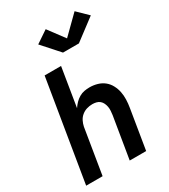

<svg xmlns="http://www.w3.org/2000/svg" viewBox="-235 -1103 1070 1214"><g transform="rotate(-30 300.0 -496.0)"><path d="M25 0 146 -735H266L220 -453Q231 -470 245.5 -485Q260 -500 278 -510.5Q296 -521 315.5 -524.5Q335 -528 354 -528Q383 -528 410.5 -520Q438 -512 459 -495Q480 -478 493 -453.5Q506 -429 511.5 -402Q517 -375 516 -345.5Q515 -316 510 -287L463 0H343L393 -303Q395 -318 396 -333Q397 -348 394.5 -362Q392 -376 386 -389Q380 -402 369.5 -411Q359 -420 345 -423.5Q331 -427 316 -427Q295 -427 275 -421Q255 -415 238.5 -401.5Q222 -388 212.5 -369Q203 -350 199 -330L145 0ZM319 -802 209 -925 298 -985 386 -867 513 -992 589 -918 435 -802Z"/></g></svg>

Font: Zed Sans Extended
Style: Bold Italic
Weight: 700
Width: 7
Italic angle: -9°
Designer: Belleve Invis
Foundry: Belleve Invis
Version: Version 1.0.0; ttfautohint (v1.8.4)